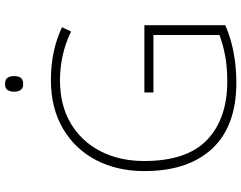

<svg xmlns="http://www.w3.org/2000/svg" viewBox="-118 -830 958 762"><g transform="rotate(-90 361.0 -449.0)"><path d="M375 -355H642V-34Q592 -12 534.5 -1Q477 10 414 10Q242 10 152.5 -85.5Q63 -181 63 -355Q63 -462 106 -545.5Q149 -629 230.5 -677.5Q312 -726 425 -726Q483 -726 535 -715Q587 -704 634 -682L617 -646Q569 -669 520.5 -679.5Q472 -690 424 -690Q324 -690 252 -647Q180 -604 141.5 -528.5Q103 -453 103 -356Q103 -186 187 -106Q271 -26 420 -26Q476 -26 521 -34.5Q566 -43 603 -57V-319H375ZM408 -908Q427 -908 433.5 -898Q440 -888 440 -872Q440 -856 433.5 -846Q427 -836 408 -836Q392 -836 385 -846Q378 -856 378 -872Q378 -888 385 -898Q392 -908 408 -908Z"/></g></svg>

Font: Noto Sans ExtraLight
Style: Regular
Weight: 200
Designer: Monotype Design Team
Foundry: Monotype Imaging Inc.
Version: Version 2.007